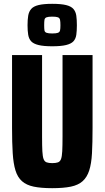

<svg xmlns="http://www.w3.org/2000/svg" viewBox="-20 -976 547 1004"><path d="M253 8Q195 8 156.5 0Q118 -8 95 -28.5Q72 -49 61 -84.5Q50 -120 46.5 -174.5Q43 -229 43 -307V-688H200V-262Q200 -213 201.5 -185Q203 -157 208 -144Q213 -131 224 -127Q235 -123 253 -123Q272 -123 283 -127Q294 -131 299 -144Q304 -157 305.5 -185Q307 -213 307 -262V-688H464V-307Q464 -229 461 -174.5Q458 -120 446.5 -84.5Q435 -49 412 -28.5Q389 -8 350.5 0Q312 8 253 8ZM253 -734Q208 -734 181.5 -740.5Q155 -747 143 -760Q131 -773 127.5 -794Q124 -815 124 -844Q124 -873 127.5 -894Q131 -915 143 -929Q155 -943 181.5 -949.5Q208 -956 253 -956Q299 -956 325.5 -949.5Q352 -943 364 -929Q376 -915 379 -894Q382 -873 382 -844Q382 -815 379 -794Q376 -773 364 -760Q352 -747 325.5 -740.5Q299 -734 253 -734ZM253 -801Q274 -801 283 -804.5Q292 -808 294 -817Q296 -826 296 -844Q296 -862 294 -872Q292 -882 283 -885.5Q274 -889 253 -889Q233 -889 223.5 -885.5Q214 -882 212.5 -872Q211 -862 211 -844Q211 -826 212.5 -817Q214 -808 223.5 -804.5Q233 -801 253 -801Z"/></svg>

Font: Saira Condensed ExtraBold
Style: Regular
Weight: 800
Width: 3
Designer: Hector Gatti with collaboration of the Omnibus-Type team
Foundry: Omnibus-Type
Version: Version 1.101